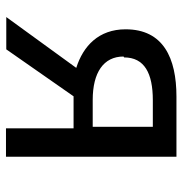

<svg xmlns="http://www.w3.org/2000/svg" viewBox="-4 -580 610 642"><g transform="rotate(90 301.0 -259.0)"><path d="M37 25H145L302 -200H409V26H504V-544H303C174 -544 78 -500 78 -374C78 -284 134 -232 207 -209ZM172 -369C172 -437 225 -465 315 -465H404V-264H314C223 -264 169 -300 169 -367Z"/></g></svg>

Font: GenEiGothic-pro-Regular
Style: Regular
Weight: 400
Designer: Ryoko NISHIZUKA (kana & ideographs); Paul D. Hunt (Latin, Greek & Cyrillic); Wenlong ZHANG (bopomofo); Sandoll Communica
Foundry: Adobe Systems Incorporated; o_tamon
Version: Version 1.000.140830